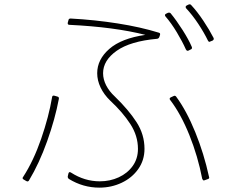

<svg xmlns="http://www.w3.org/2000/svg" viewBox="-20 -861 1040 881"><path d="M941 -669Q937 -669 934 -675Q916 -712 889.5 -752Q863 -792 834 -823Q832 -825 832 -829Q832 -834 837 -836L845 -840Q853 -843 857 -838Q885 -808 913 -766Q941 -724 960 -687L961 -683Q961 -678 956 -675L946 -671Q942 -669 941 -669ZM739 -786Q737 -788 737 -792Q737 -796 742 -798L750 -802Q758 -805 763 -800Q790 -767 818 -723Q846 -679 860 -646L861 -642Q861 -636 855 -634L845 -629Q844 -628 841 -628Q836 -628 833 -634Q817 -670 791.5 -712.5Q766 -755 739 -786ZM291 -52 294 -65Q297 -75 306 -69Q368 -29 438 -29Q485 -29 525 -47.5Q565 -66 589 -99.5Q613 -133 613 -178Q613 -238 578 -292Q543 -346 486 -399Q457 -427 441.5 -459.5Q426 -492 426 -525Q426 -588 481.5 -636.5Q537 -685 647 -701Q505 -737 299 -747Q289 -747 291 -757L294 -768Q295 -776 304 -776Q415 -770 520 -753.5Q625 -737 709 -711Q717 -709 714 -700L711 -691Q708 -684 701 -683Q578 -672 515.5 -628Q453 -584 453 -525Q453 -497 467 -469.5Q481 -442 507 -418Q570 -357 606.5 -300.5Q643 -244 643 -178Q643 -126 614.5 -85.5Q586 -45 538.5 -22.5Q491 0 436 0Q361 0 296 -40Q290 -45 291 -52ZM219 -415Q220 -424 229 -422L243 -418Q252 -416 250 -407Q233 -316 196.5 -213.5Q160 -111 113 -33Q109 -26 101 -30L89 -37Q80 -42 86 -49Q134 -123 169 -224.5Q204 -326 219 -415ZM761 -402Q755 -409 763 -414L776 -420Q783 -424 788 -418Q836 -353 876 -254.5Q916 -156 939 -50L940 -46Q940 -41 933 -39L919 -34L915 -33Q912 -33 908 -40Q888 -144 849 -241Q810 -338 761 -402Z"/></svg>

Font: LINE Seed JP_TTF Thin
Style: Regular
Weight: 250
Designer: LY Corporation & Fontrix & Fontworks
Version: Version 1.008